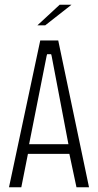

<svg xmlns="http://www.w3.org/2000/svg" viewBox="-20 -791 416 811"><path d="M18 0 150 -620H226L356 0H303L273 -141H98L70 0ZM177 -555 103 -182H269L198 -555L196 -562H179ZM138 -684 232 -771H282L171 -684Z"/></svg>

Font: Smooch Sans
Style: Regular
Weight: 400
Designer: Robert E. Leuschke
Foundry: Robert E. Leuschke
Version: Version 1.010; ttfautohint (v1.8.3)